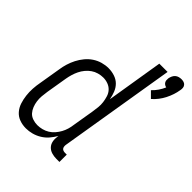

<svg xmlns="http://www.w3.org/2000/svg" viewBox="-213 -885 1018 1018"><g transform="rotate(45 295.5 -376.0)"><path d="M513 -571 480 -604Q495 -618 507 -635.5Q519 -653 527 -672Q520 -673 514 -677Q508 -681 504.5 -687Q501 -693 500.5 -700.5Q500 -708 501 -715Q503 -724 507 -733Q511 -742 518.5 -748.5Q526 -755 535.5 -757.5Q545 -760 554 -760Q563 -760 571 -757.5Q579 -755 584.5 -748.5Q590 -742 591 -733Q592 -724 590 -715Q584 -676 564.5 -637.5Q545 -599 513 -571ZM154 8Q128 8 105 -0.5Q82 -9 66.5 -27Q51 -45 43.5 -68Q36 -91 33 -116Q30 -141 31.5 -166.5Q33 -192 38 -218L58 -338Q61 -360 68 -383Q75 -406 86 -427.5Q97 -449 113 -468.5Q129 -488 149.5 -501.5Q170 -515 193 -521.5Q216 -528 239 -528Q263 -528 285.5 -520.5Q308 -513 323.5 -497.5Q339 -482 347.5 -460.5Q356 -439 360 -416L412 -735H474L366 -80Q365 -73 366 -66.5Q367 -60 370.5 -55.5Q374 -51 380 -49Q386 -47 392 -47H406V8H383Q365 8 348 3Q331 -2 319.5 -14Q308 -26 304.5 -43.5Q301 -61 304 -80L305 -86Q293 -65 277.5 -47Q262 -29 241.5 -16.5Q221 -4 198.5 2Q176 8 154 8ZM185 -47Q202 -47 219.5 -51.5Q237 -56 252.5 -65.5Q268 -75 280 -89Q292 -103 300.5 -118.5Q309 -134 314 -151Q319 -168 321 -185L341 -305Q344 -324 346 -343Q348 -362 345.5 -380.5Q343 -399 337.5 -416.5Q332 -434 320 -447Q308 -460 290.5 -466.5Q273 -473 254 -473Q237 -473 219 -468Q201 -463 186 -452.5Q171 -442 159 -427.5Q147 -413 139 -396.5Q131 -380 126 -363Q121 -346 118 -329L98 -209Q95 -190 93.5 -171.5Q92 -153 94.5 -135Q97 -117 103.5 -100.5Q110 -84 121 -71.5Q132 -59 149.5 -53Q167 -47 185 -47Z"/></g></svg>

Font: Iosevka Curly Light
Style: Italic
Weight: 300
Italic angle: -9°
Monospace: yes
Designer: Belleve Invis
Foundry: Belleve Invis
Version: Version 22.1.2; ttfautohint (v1.8.4)